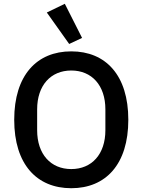

<svg xmlns="http://www.w3.org/2000/svg" viewBox="-20 -981 752 1013"><path d="M345 -749 413 -781 322 -961 227 -915ZM356 12C538 12 657 -114 657 -349C657 -584 538 -710 356 -710C174 -710 55 -584 55 -349C55 -114 174 12 356 12ZM356 -89C248 -89 176 -167 176 -294V-404C176 -531 248 -609 356 -609C464 -609 536 -531 536 -404V-294C536 -167 464 -89 356 -89Z"/></svg>

Font: IBM Plex Thai Looped Medium
Style: Regular
Weight: 500
Designer: Mike Abbink, Paul van der Laan, Pieter van Rosmalen, Ben Mitchell, Mark Frömberg
Foundry: Bold Monday
Version: Version 1.0